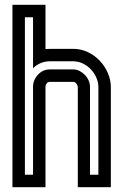

<svg xmlns="http://www.w3.org/2000/svg" viewBox="-20 -782 500 802"><path d="M305 0V-418Q305 -424 299.5 -432Q294 -440 286 -440H188Q180 -440 175 -433.5Q170 -427 170 -420V0H32V-762H170V-577Q175 -577 179 -577.5Q183 -578 188 -578H286Q318 -578 346.5 -564.5Q375 -551 396.5 -528.5Q418 -506 430.5 -477Q443 -448 443 -418V0ZM391 -52V-418Q391 -438 382.5 -457.5Q374 -477 360 -492Q346 -507 326.5 -516.5Q307 -526 286 -526H188Q168 -526 150 -518.5Q132 -511 118 -497V-710H84V-52H118V-425Q120 -451 140 -471.5Q160 -492 188 -492H286Q300 -492 312.5 -485.5Q325 -479 335 -468.5Q345 -458 350.5 -445Q356 -432 356 -418V-52Z"/></svg>

Font: Aurach Bi
Style: Regular
Weight: 400
Designer: Peter Wiegel
Foundry: Peter Wiegel
Version: Version 1.002